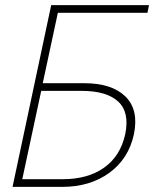

<svg xmlns="http://www.w3.org/2000/svg" viewBox="-20 -730 640 750"><path d="M29 0 180 -710H562L556 -680H206L147 -405H309Q417 -405 470 -353Q523 -301 503 -205Q482 -109 406.5 -54.5Q331 0 223 0ZM67 -30H225Q323 -30 386.5 -75Q450 -120 469 -205Q487 -291 442 -333Q397 -375 299 -375H141Z"/></svg>

Font: Geist Mono Thin
Style: Italic
Weight: 100
Italic angle: -12°
Monospace: yes
Designer: Basement.studio, Andrés Briganti, Mateo Zaragoza
Foundry: Basement.studio, Vercel, Andrés Briganti, Guido Ferreyra, Mateo Zaragoza
Version: Version 1.500; ttfautohint (v1.8.4.7-5d5b)